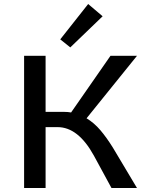

<svg xmlns="http://www.w3.org/2000/svg" viewBox="-20 -936 731 956"><path d="M542 -201 662 0H535L447 -162Q369 -303 267 -303H207V0H100V-658H207V-379H298Q318 -379 334 -376L530 -658H662L411 -347Q449 -324 480 -287.5Q511 -251 542 -201ZM280 -740 419 -916 491 -855 330 -700Z"/></svg>

Font: Ysabeau Semibold
Style: Regular
Weight: 600
Designer: Christian Thalmann (Catharsis Fonts)
Version: Version 0.003